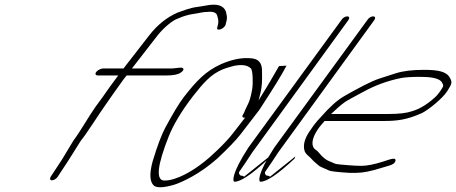

<svg xmlns="http://www.w3.org/2000/svg" viewBox="-20 -764 1953 822"><path d="M226.8 -7 274.8 -80 325.6 -161C349.9 -190 407.9 -282 426.8 -308C436.9 -323 496.7 -408 508 -423L522.2 -441H693.8C722.6 -441 741.8 -445 753.7 -453C765.7 -461 768.6 -468 761.9 -473C755.9 -477 728.4 -471 717.6 -471H544.8L655.1 -613C678.8 -643 718.1 -677 740.2 -684C764.8 -695 786.3 -701 806.1 -704C836.3 -708 846.8 -713 867.8 -713C895.2 -716 908.8 -709 910.9 -693C915.5 -680 915.6 -668 913.2 -659L910.3 -647C903.9 -628 939.3 -639 945.7 -658L948.6 -670C954.9 -691 949.9 -699 947.3 -714C937.6 -741 909 -750 860.1 -740C851.1 -738 840.6 -737 822.6 -734C791.4 -730 763.9 -718 740 -710C694.6 -690 654.1 -658 619.1 -613L508.8 -471H422.4C412.8 -471 397.8 -464 391.9 -456C386 -448 389 -441 398.6 -441H486.2C480.9 -434 468.5 -417 450.1 -392L419.9 -349C407.4 -332 396.7 -318 388.4 -306C358.8 -264 327.5 -207 293.7 -161L244.8 -80L196.8 -7C191.9 1 194.4 8 202.4 8C210.4 8 221.9 1 226.8 -7Z M1174.5 -481C1154.2 -446 1131 -405 1102.9 -360C1096.5 -349 1090 -340 1087.1 -334C1088.5 -339 1090.5 -349 1094.4 -363C1103.1 -397 1102.4 -426 1101.7 -455C1103.4 -495 1087.2 -515 1045.4 -515C1011.8 -517 971 -509 925.6 -489C859.9 -459 821.2 -418 766.7 -348C745.9 -321 719.9 -277 687.4 -217C672.1 -188 653.4 -140 633.4 -73C618.8 -19 621.1 15 639.2 31C652.3 41 680.8 40 725.2 27C741.6 22 768.1 11 802.1 -8C836.2 -27 872.5 -52 910 -85C955.8 -128 989.7 -163 1009.9 -189L1089.9 -293C1146.7 -380 1185.3 -442 1203.5 -477L1206.5 -483ZM1029.1 -260 973.9 -189C943.1 -149 872.2 -84 853.8 -71C807.9 -34 737 9 684 9C646 9 652.6 -55 703.1 -182C722.8 -230 755.8 -287 806.8 -353C850.1 -408 881.6 -445 931.2 -466C953.3 -475 961.1 -476 981.5 -482C1016.8 -489 1039.6 -485 1054.2 -471C1063.2 -462 1063.2 -401 1060.3 -386C1056.9 -368 1053.5 -342 1040.6 -316C1031.7 -299 1027.6 -288 1024.7 -281L1018.8 -271C1015.8 -264 1018.3 -260 1029.1 -260Z M1060.4 -112 1472.2 -679C1477.7 -688 1474.6 -694 1466.6 -694C1458.6 -694 1447.7 -688 1442.2 -679L1043.2 -132C968.1 -16 976.3 14 984.3 14C1010.3 14 1057.6 -17 1130.2 -85L1133.2 -94L1023.2 -6C1027.6 -11 1014.1 -12 1013.1 -12C1006.1 -12 1001.1 -22 1004 -28C1014.4 -43 1042.6 -84 1060.4 -112Z M1171.4 -112 1583.2 -679C1588.7 -688 1585.6 -694 1577.6 -694C1569.6 -694 1558.7 -688 1553.2 -679L1154.2 -132C1079.1 -16 1087.3 14 1095.3 14C1121.3 14 1168.6 -17 1241.2 -85L1244.2 -94L1134.2 -6C1138.6 -11 1125.1 -12 1124.1 -12C1117.1 -12 1112.1 -22 1115 -28C1125.4 -43 1153.6 -84 1171.4 -112Z M1397.5 -276C1417 -294 1434.2 -311 1455.1 -326C1465.2 -333 1492.1 -348 1537.5 -372C1585.2 -398 1637.8 -418 1697.7 -430C1713.9 -433 1740.3 -435 1777.5 -435C1819 -435 1862.1 -431 1872.7 -410C1879.3 -397 1880.8 -398 1865 -374C1858.1 -364 1850.1 -354 1839.7 -345C1807.4 -316 1775.1 -297 1744.6 -288C1721.9 -280 1688.3 -276 1643.9 -276ZM1369.7 -246H1620.2C1681.4 -246 1721.5 -251 1786.7 -280C1816.1 -295 1874.2 -342 1895 -374C1916.7 -408 1915.7 -412 1906.6 -430C1892.4 -458 1855.8 -465 1794.8 -465C1744.8 -465 1704.7 -460 1673.6 -450C1651.4 -443 1627.5 -435 1605.4 -428C1565.3 -415 1512.7 -385 1477.5 -366C1436.9 -344 1417.8 -330 1380.3 -292C1345.1 -253 1332.7 -244 1303.5 -199C1284.3 -170 1277.5 -144 1283.1 -121C1287.3 -103 1303.8 -96 1314.4 -83C1322.5 -73 1333 -66 1342.6 -57C1351.2 -48 1376.7 -41 1388.3 -34C1394.8 -31 1423.6 -27 1475.8 -24H1505.8C1533.4 -24 1568.7 -31 1616 -46L1649.5 -56C1664.5 -61 1671.6 -67 1673.3 -76C1675 -91 1655.2 -84 1619.4 -72C1581.1 -60 1551.1 -54 1527.1 -54C1491.1 -54 1459.9 -58 1433.5 -60C1408.2 -62 1411.8 -66 1389 -74C1376.4 -79 1361.9 -90 1346.2 -109C1341.7 -114 1338.1 -119 1332.6 -122C1310.5 -136 1313.3 -168 1338.5 -207C1350.8 -226 1359.3 -233 1369.7 -246Z"/></svg>

Font: MewTooHand
Style: UltimateItaWide
Weight: 400
Designer: Mew Too, Robert Jablonski
Version: Version 0.77